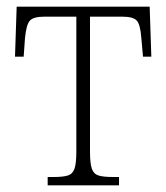

<svg xmlns="http://www.w3.org/2000/svg" viewBox="-20 -556 499 576"><path d="M123 0V-25H141Q169 -25 183.5 -29.5Q198 -34 203.5 -50Q209 -66 209 -101V-506H113Q81 -506 70 -494.5Q59 -483 55 -442L51 -386H25L30 -536H429L434 -386H409L404 -442Q401 -483 390 -494.5Q379 -506 347 -506H250V-101Q250 -66 255.5 -50Q261 -34 275.5 -29.5Q290 -25 319 -25H337V0Z"/></svg>

Font: Noto Serif SemiCondensed ExtraLight
Style: Regular
Weight: 200
Width: 4
Designer: Monotype Design Team
Foundry: Monotype Imaging Inc.
Version: Version 2.014